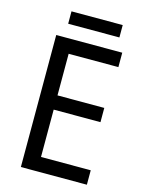

<svg xmlns="http://www.w3.org/2000/svg" viewBox="-126 -929 753 1003"><g transform="rotate(15 250.0 -427.0)"><path d="M410 -854H133V-787H410ZM445 0V-78H176V-334H429V-411H176V-636H445V-714H88V0Z"/></g></svg>

Font: Noto Sans Bengali UI SemiCondensed
Style: Regular
Weight: 400
Width: 4
Designer: Jelle Bosma - Monotype Design Team
Foundry: Monotype Imaging Inc.
Version: Version 2.003